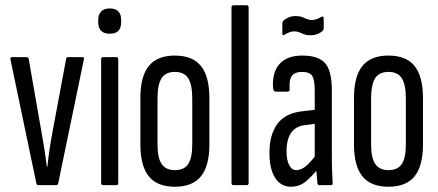

<svg xmlns="http://www.w3.org/2000/svg" viewBox="-20 -703 1664 729"><path d="M125 0Q120 0 118 -7L20 -476Q18 -486 25 -486H81Q88 -486 89 -479L138 -199Q144 -167 149 -134.5Q154 -102 158 -70H160Q163 -102 168 -135Q173 -168 179 -200L231 -479Q232 -486 238 -486H294Q301 -486 298 -475L201 -7Q200 0 192 0Z M371 0Q364 0 364 -9V-477Q364 -486 371 -486H422Q429 -486 429 -477V-9Q429 0 422 0ZM397 -575Q375 -575 364 -586Q353 -597 353 -618V-627Q353 -648 364 -659.5Q375 -671 397 -671Q419 -671 429.5 -659.5Q440 -648 440 -627V-618Q440 -597 429.5 -586Q419 -575 397 -575Z M644 6Q577 6 545 -33.5Q513 -73 513 -155V-330Q513 -413 545 -452.5Q577 -492 644 -492Q711 -492 743 -452.5Q775 -413 775 -330V-155Q775 -73 743 -33.5Q711 6 644 6ZM644 -57Q679 -57 694.5 -80Q710 -103 710 -156V-328Q710 -382 694.5 -406Q679 -430 644 -430Q609 -430 593.5 -406Q578 -382 578 -328V-156Q578 -103 594 -80Q610 -57 644 -57Z M866 0Q859 0 859 -9V-674Q859 -683 866 -683H917Q924 -683 924 -674V-9Q924 0 917 0Z M1192 0Q1186 0 1185 -9Q1183 -27 1181 -54.5Q1179 -82 1179 -101L1175 -106V-358Q1175 -399 1165.5 -414.5Q1156 -430 1127 -430Q1099 -430 1088 -414.5Q1077 -399 1080 -364Q1080 -355 1072 -355H1028Q1018 -355 1017 -367Q1012 -426 1040.5 -459Q1069 -492 1128 -492Q1189 -492 1214.5 -463Q1240 -434 1240 -360V-120Q1240 -80 1241 -52Q1242 -24 1243 -10Q1244 0 1238 0ZM1085 6Q1046 6 1024.5 -28Q1003 -62 1003 -123Q1003 -191 1033 -232.5Q1063 -274 1131 -281L1183 -287V-234L1138 -228Q1103 -224 1085.5 -199Q1068 -174 1068 -128Q1068 -95 1078 -76Q1088 -57 1105 -57Q1122 -57 1139.5 -70.5Q1157 -84 1185 -121L1188 -63Q1158 -26 1136 -10Q1114 6 1085 6ZM1159 -569Q1145 -569 1134.5 -573Q1124 -577 1115.5 -580.5Q1107 -584 1097 -584Q1087 -584 1077.5 -580Q1068 -576 1060 -571Q1052 -566 1052 -576V-613Q1052 -621 1056 -624Q1062 -631 1074.5 -636.5Q1087 -642 1102 -642Q1117 -642 1126.5 -638.5Q1136 -635 1144.5 -631Q1153 -627 1163 -627Q1174 -627 1183 -630.5Q1192 -634 1200 -639Q1209 -643 1209 -633V-597Q1209 -589 1205 -586Q1198 -579 1186 -574Q1174 -569 1159 -569Z M1455 6Q1388 6 1356 -33.5Q1324 -73 1324 -155V-330Q1324 -413 1356 -452.5Q1388 -492 1455 -492Q1522 -492 1554 -452.5Q1586 -413 1586 -330V-155Q1586 -73 1554 -33.5Q1522 6 1455 6ZM1455 -57Q1490 -57 1505.5 -80Q1521 -103 1521 -156V-328Q1521 -382 1505.5 -406Q1490 -430 1455 -430Q1420 -430 1404.5 -406Q1389 -382 1389 -328V-156Q1389 -103 1405 -80Q1421 -57 1455 -57Z"/></svg>

Font: Sofia Sans Extra Condensed
Style: Regular
Weight: 400
Designer: Botio Nikoltchev, Ani Petrova
Foundry: lettersoup
Version: Version 4.101